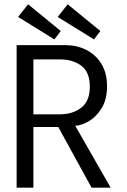

<svg xmlns="http://www.w3.org/2000/svg" viewBox="-20 -869 590 889"><path d="M57 -660H283Q335.9 -660 379.5 -638Q423.2 -615.9 449.4 -573.5Q475.6 -531 475.6 -469.9Q475.6 -408.9 451.1 -368.7Q426.6 -328.6 392.2 -308.4Q357.9 -288.1 328.4 -286.6L492.4 0H404L249.8 -280.9H134.6V0H57ZM134.6 -339.7H255.9Q317 -339.7 356.4 -370.4Q395.9 -401.1 395.9 -468Q395.9 -534.9 356.6 -564.5Q317.4 -594.1 256.3 -594.1H134.6ZM415.2 -686.5 247.1 -790.6 293.3 -849.1 444.7 -725.4ZM231.9 -686.5 63.8 -790.6 110 -849.1 261.4 -725.4Z"/></svg>

Font: League Spartan Extralight
Style: Regular
Weight: 200
Foundry: The League of Moveable Type
Version: Version 2.300; ttfautohint (v1.8.3)